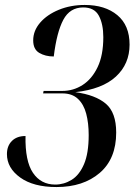

<svg xmlns="http://www.w3.org/2000/svg" viewBox="-20 -744 549 775"><path d="M208 11Q115 11 61.5 -27.5Q8 -66 8 -122Q8 -155 28 -175Q48 -195 83 -195Q81 -94 113 -46.5Q145 1 203 1Q238 1 269 -18Q300 -37 319 -81Q338 -125 338 -199Q338 -247 328 -285Q318 -323 294.5 -345Q271 -367 232 -367H154L156 -377H232Q276 -377 313.5 -401Q351 -425 374 -473Q397 -521 397 -594Q397 -647 379 -680.5Q361 -714 316 -714Q262 -714 235.5 -664Q209 -614 197 -516Q163 -516 138.5 -530.5Q114 -545 114 -581Q114 -620 142 -652.5Q170 -685 217.5 -704.5Q265 -724 322 -724Q404 -724 453.5 -683Q503 -642 503 -564Q503 -486 448 -435Q393 -384 284 -372Q365 -361 407 -325.5Q449 -290 449 -209Q449 -103 382.5 -46Q316 11 208 11Z"/></svg>

Font: Noto Serif Display ExtraCondensed SemiBold
Style: Italic
Weight: 600
Width: 2
Italic angle: -12°
Designer: Monotype Design Team
Foundry: Monotype Imaging Inc.
Version: Version 2.009